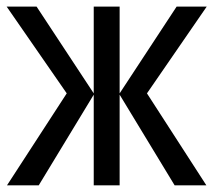

<svg xmlns="http://www.w3.org/2000/svg" viewBox="-20 -556 640 576"><path d="M261.2 -275.9V-536.1H338.9V-275.9L509.8 -536.1H600.1L420.9 -275.9L599.1 0H503.9L338.9 -272V0H261.2V-272L96.2 0H1L180.2 -275.9L0 -536.1H89.8Z"/></svg>

Font: Apple Sans Adjectives
Style: Regular
Weight: 400
Monospace: yes
Foundry: Apple Sans Adjectives
Version: Version 0.01